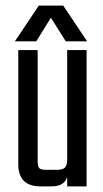

<svg xmlns="http://www.w3.org/2000/svg" viewBox="-20 -663 368 683"><path d="M219 -485H288V0H219V-33Q208 0 164 0H124Q45 0 45 -79V-485H114V-90Q114 -70 120 -64.5Q126 -59 145 -59H185Q203 -59 211 -67Q219 -75 219 -95ZM161 -600 109 -516H33L118 -643H205L290 -516H214Z"/></svg>

Font: Teko Light
Style: Regular
Weight: 300
Designer: Manushi Parikh, Jonny Pinhorn
Foundry: Indian Type Foundry
Version: Version 1.105;PS 1.0;hotconv 1.0.78;makeotf.lib2.5.61930; tt